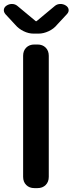

<svg xmlns="http://www.w3.org/2000/svg" viewBox="-25 -968 374 988"><path d="M152 0Q126 0 110 -16Q94 -32 94 -58V-681Q94 -707 110 -723Q126 -739 152 -739H168Q194 -739 210 -723Q226 -707 226 -681V-58Q226 -32 210 -16Q194 0 168 0ZM148 -795Q122 -795 96.5 -807.5Q71 -820 54 -840L3 -895Q-7 -907 -5 -919.5Q-3 -932 10 -940Q23 -948 38 -947.5Q53 -947 64 -938L159 -859H163L258 -938Q269 -947 284.5 -947.5Q300 -948 313 -940Q326 -932 328 -919.5Q330 -907 320 -896L268 -840Q252 -820 225.5 -807.5Q199 -795 173 -795Z"/></svg>

Font: Chiron GoRound TC SB
Style: Regular
Weight: 500
Designer: Ryoko NISHIZUKA 西塚涼子 (kana, bopomofo & ideographs); Paul D. Hunt (Latin, Greek & Cyrillic); Sandoll Communications 산돌커뮤니
Foundry: Adobe
Version: Version 1.000;hotconv 1.1.1;makeotfexe 2.6.0